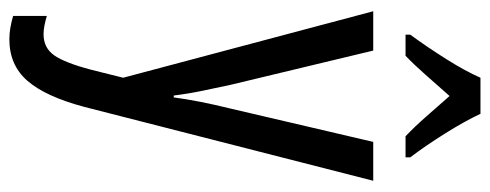

<svg xmlns="http://www.w3.org/2000/svg" viewBox="-338 -468 1046 410"><g transform="rotate(90 185.0 -263.0)"><path d="M4 -537H88L161 -233Q167 -205 173.5 -174Q180 -143 184 -111H188Q195 -164 212 -233L283 -537H366L208 81Q186 163 152.5 201.5Q119 240 64 240Q52 240 40 238Q28 236 14 232V160Q24 163 34 165Q44 167 53 167Q82 167 98 144.5Q114 122 129 65L146 -3ZM223 -766Q239 -732 265 -690.5Q291 -649 316 -616V-606H271Q250 -626 229 -650Q208 -674 185 -700Q162 -674 139.5 -648.5Q117 -623 99 -606H54V-616Q81 -653 106.5 -693.5Q132 -734 146 -766Z"/></g></svg>

Font: Noto Sans Gurmukhi ExtraCondensed
Style: Regular
Weight: 400
Width: 2
Designer: Jelle Bosma - Monotype Design Team
Foundry: Monotype Imaging Inc.
Version: Version 2.004; ttfautohint (v1.8.4.7-5d5b)